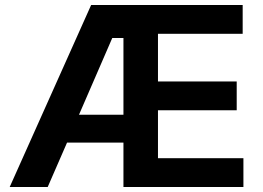

<svg xmlns="http://www.w3.org/2000/svg" viewBox="-20 -750 1057 773"><path d="M957 -730V-614H616V-422H933V-306H616V-113H960V3H477V-176H250L172 3H19L347 -730ZM477 -597H432L298 -288H477Z"/></svg>

Font: Sinter Bold
Style: Regular
Weight: 700
Foundry: Adobe & rsms
Version: Version 1.000